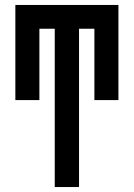

<svg xmlns="http://www.w3.org/2000/svg" viewBox="-20 -540 540 775"><path d="M201 215V-424H139V-136H42V-520H458V-136H361V-424H299V215Z"/></svg>

Font: Iosevka Fixed
Style: Bold
Weight: 700
Monospace: yes
Designer: Belleve Invis
Foundry: Belleve Invis
Version: Version 32.3.0